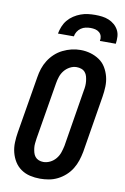

<svg xmlns="http://www.w3.org/2000/svg" viewBox="-103 -1014 706 1082"><g transform="rotate(10 250.0 -473.5)"><path d="M205 8Q175 8 147 1.5Q119 -5 96 -21Q73 -37 58.5 -60.5Q44 -84 37 -111.5Q30 -139 31 -168.5Q32 -198 37 -228L91 -552Q95 -578 103 -602.5Q111 -627 125.5 -650Q140 -673 160 -691.5Q180 -710 204.5 -722Q229 -734 254 -740Q279 -746 305 -746Q335 -746 362.5 -738Q390 -730 413 -714.5Q436 -699 450.5 -675Q465 -651 472 -623.5Q479 -596 478 -566.5Q477 -537 472 -507L419 -183Q414 -157 406 -132.5Q398 -108 384 -85Q370 -62 349.5 -43.5Q329 -25 305 -13Q281 -1 255.5 3.5Q230 8 205 8ZM207 -88Q227 -88 246 -97.5Q265 -107 278.5 -123.5Q292 -140 298.5 -159.5Q305 -179 309 -198L362 -523Q365 -537 366 -551Q367 -565 365.5 -578.5Q364 -592 360.5 -605Q357 -618 348.5 -628Q340 -638 327 -642.5Q314 -647 300 -647Q280 -647 261.5 -637Q243 -627 230 -611Q217 -595 210.5 -575.5Q204 -556 201 -537L147 -212Q145 -198 143.5 -184Q142 -170 143.5 -157Q145 -144 148.5 -131Q152 -118 160 -108Q168 -98 180.5 -93Q193 -88 207 -88ZM163 -815Q167 -836 175 -856Q183 -876 197 -893Q211 -910 230 -922.5Q249 -935 269.5 -942.5Q290 -950 310.5 -952.5Q331 -955 352 -955Q372 -955 392 -952.5Q412 -950 430 -942.5Q448 -935 462.5 -922.5Q477 -910 486 -893Q495 -876 496 -855.5Q497 -835 494 -815H403Q406 -829 402.5 -842Q399 -855 389 -863.5Q379 -872 366 -875Q353 -878 339 -878Q325 -878 311 -875Q297 -872 284.5 -863.5Q272 -855 264 -842Q256 -829 254 -815Z"/></g></svg>

Font: Iosevka Slab
Style: Bold Italic
Weight: 700
Italic angle: -9°
Monospace: yes
Designer: Belleve Invis
Foundry: Belleve Invis
Version: Version 11.1.0; ttfautohint (v1.8.3)